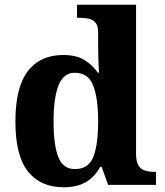

<svg xmlns="http://www.w3.org/2000/svg" viewBox="-20 -780 695 810"><path d="M249 10Q151 10 98 -56.5Q45 -123 45 -267Q45 -412 97.5 -480Q150 -548 246 -548Q302 -548 336 -527Q370 -506 392 -474H398Q396 -497 395 -528.5Q394 -560 394 -587V-644Q394 -672 382.5 -685Q371 -698 353 -701.5Q335 -705 314 -705H305V-760H554V-131Q554 -101 563 -84Q572 -67 590 -61Q608 -55 631 -55H638V0H436L409 -76H402Q381 -35 343.5 -12.5Q306 10 249 10ZM296 -67Q352 -66 373 -116.5Q394 -167 394 -269Q394 -366 373 -419.5Q352 -473 295 -473Q248 -473 227 -420Q206 -367 206 -268Q206 -166 226.5 -116Q247 -66 296 -67Z"/></svg>

Font: Noto Serif Hentaigana EL
Style: Regular
Weight: 400
Designer: Kazuhiro Yamada
Foundry: nipponia
Version: Version 1.000